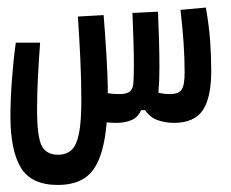

<svg xmlns="http://www.w3.org/2000/svg" viewBox="-20 -331 626 521"><path d="M137.2 170.9Q64.9 170.9 36.6 124Q8.3 77.1 8.3 -15.6Q8.3 -62 12.5 -116.5Q16.6 -170.9 22.9 -215.3H88.9Q85.4 -169.4 83 -123Q80.6 -76.7 80.6 -34.2Q80.6 39.6 93 64.2Q105.5 88.9 137.2 88.9Q159.7 88.9 173.6 76.4Q187.5 64 194.1 32.2Q200.7 0.5 200.7 -58.6Q200.7 -113.8 198 -170.7Q195.3 -227.5 191.4 -286.1L261.2 -290Q265.1 -241.2 268.8 -181.4Q272.5 -121.6 272.5 -78.1Q272.5 -78.1 272.5 -78.1Q272.5 -78.1 272.5 -78.1Q287.6 -75.7 302.2 -75.7Q322.8 -75.7 331.5 -82Q340.3 -88.4 341.8 -104Q343.3 -124 343.3 -156Q343.3 -188 342 -224.6Q340.8 -261.2 339.4 -295.9L408.7 -299.3Q410.2 -265.1 411.4 -225.1Q412.6 -185.1 412.6 -147.9Q412.6 -110.8 410.2 -85.4Q409.7 -82.5 409.7 -79.6Q424.3 -75.7 441.4 -75.7Q463.9 -75.7 472.4 -87.2Q481 -98.6 481 -134.3Q481 -171.9 478.3 -212.9Q475.6 -253.9 469.7 -304.2L538.6 -310.5Q547.4 -260.7 550.3 -219Q553.2 -177.2 553.2 -139.2Q553.2 -65.4 530 -31.5Q506.8 2.4 451.7 2.4Q428.7 2.4 408 -4.9Q387.2 -12.2 373.5 -32.2H362.8Q355 -13.2 337.4 -5.4Q319.8 2.4 295.9 2.4Q282.2 2.4 269.5 1Q262.2 91.3 231.9 131.1Q201.7 170.9 137.2 170.9Z"/></svg>

Font: Cascadia Mono NF SemiLight
Style: Regular
Weight: 350
Monospace: yes
Designer: Aaron Bell
Foundry: Saja Typeworks
Version: Version 2404.023; ttfautohint (v1.8.4)